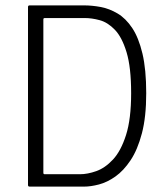

<svg xmlns="http://www.w3.org/2000/svg" viewBox="-20 -693 617 713"><path d="M523 -347Q523 -259 507 -198Q491 -137 465 -98Q439 -59 408.5 -37.5Q378 -16 347.5 -8Q317 0 292 0H90Q84 0 84 -6V-667Q84 -673 90 -673H292Q322 -673 354 -667Q386 -661 416.5 -643Q447 -625 471 -589Q495 -553 509 -494Q523 -435 523 -347ZM467 -347Q467 -443 450 -499Q433 -555 406.5 -582.5Q380 -610 350.5 -618Q321 -626 295 -626H147Q143 -626 142 -624.5Q141 -623 141 -620V-52Q141 -49 142 -47.5Q143 -46 146 -46H277Q305 -46 337.5 -57.5Q370 -69 399.5 -100.5Q429 -132 448 -191.5Q467 -251 467 -347Z"/></svg>

Font: Glory Light
Style: Regular
Weight: 300
Version: Version 1.011